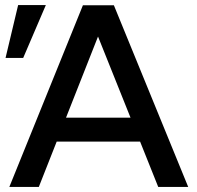

<svg xmlns="http://www.w3.org/2000/svg" viewBox="-20 -742 783 762"><path d="M498 -275H242L369 -597ZM727 0 432 -721H309L17 0H134L205 -180H536L608 0ZM52 -722 2 -512H72L162 -722Z"/></svg>

Font: Perun Medium
Style: Regular
Weight: 500
Foundry: Copyright (c) Stefan Peev, Context Ltd, 2016
Version: Version 1.089